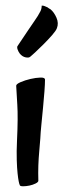

<svg xmlns="http://www.w3.org/2000/svg" viewBox="-20 -648 224 677"><path d="M37.1 -345.7Q37.1 -351.6 52.7 -358.4Q68.4 -365.2 87.4 -369.6Q106.4 -374 122.6 -374.5Q138.7 -375 138.7 -367.2Q138.7 -352.5 136.7 -325.7Q134.8 -298.8 131.8 -269Q128.9 -239.3 126 -209.5Q123 -179.7 122.1 -159.2Q120.1 -137.7 118.2 -112.3Q116.2 -90.8 115.2 -64.5Q114.3 -38.1 115.2 -10.7Q115.2 -5.9 105.5 -1Q95.7 3.9 84 6.3Q72.3 8.8 61.5 8.8Q50.8 8.8 49.8 4.9Q47.9 1 45.9 -8.8Q43.9 -18.6 42 -36.6Q40 -54.7 39.1 -83.5Q38.1 -112.3 40 -153.3Q43.9 -234.4 41 -278.8Q38.1 -323.2 37.1 -345.7ZM158.2 -615.2Q170.9 -604.5 179.2 -585.4Q187.5 -566.4 180.7 -548.8Q177.7 -540 163.6 -523.9Q149.4 -507.8 133.3 -491.7Q117.2 -475.6 103.5 -462.9Q89.8 -450.2 86.9 -448.2Q82 -443.4 70.3 -445.8Q58.6 -448.2 49.8 -459Q46.9 -462.9 44.9 -466.8Q43 -470.7 41.5 -475.1Q40 -479.5 41 -484.4Q65.4 -520.5 79.6 -542Q93.8 -563.5 101.6 -574.2L113.3 -591.8Q118.2 -599.6 122.6 -608.4Q127 -617.2 127 -627.9Q131.8 -628.9 137.2 -626.5Q142.6 -624 147.5 -622.1Q152.3 -618.2 158.2 -615.2Z"/></svg>

Font: Rancho
Style: Regular
Weight: 400
Designer: Font Diner, Inc
Foundry: Font Diner, Inc
Version: Version 1.001